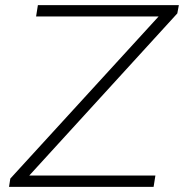

<svg xmlns="http://www.w3.org/2000/svg" viewBox="-20 -725 714 745"><path d="M15 0 20 -32 620 -688V-661H120L127 -705H674L668 -673L69 -17V-44H583L576 0Z"/></svg>

Font: Nunito Sans 10pt SemiExpanded ExtraLight
Style: Italic
Weight: 250
Width: 6
Italic angle: -9°
Designer: Vernon Adams
Foundry: Vernon Adams
Version: Version 3.101;gftools[0.9.27]